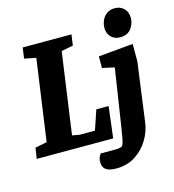

<svg xmlns="http://www.w3.org/2000/svg" viewBox="-143 -837 1012 1118"><g transform="rotate(-15 363.5 -278.0)"><path d="M-14 0 -4 -65 67 -79 136 -569 66 -583 75 -648H369L360 -583L289 -569L220 -79L263 -71H356L396 -189H470L447 0ZM421 174Q377 174 357.5 159.5Q338 145 338 114Q338 92 346.5 78Q355 64 354 66H439Q460 66 472.5 62.5Q485 59 486 56Q493 43 497.5 21.5Q502 0 510 -52L563 -397L490 -413V-483L699 -502V-397L651 -42Q644 12 614 61.5Q584 111 535 142.5Q486 174 421 174ZM639 -558Q605 -558 584.5 -580Q564 -602 564 -634Q564 -657 573.5 -679Q583 -701 602.5 -715.5Q622 -730 652 -730Q684 -730 706 -709Q728 -688 728 -651Q728 -617 706 -587.5Q684 -558 639 -558Z"/></g></svg>

Font: Faustina ExtraBold
Style: Italic
Weight: 800
Italic angle: -8°
Designer: Alfonso Garcia
Foundry: http://www.omnibus-type.com
Version: Version 1.200